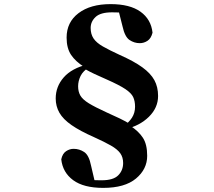

<svg xmlns="http://www.w3.org/2000/svg" viewBox="-20 -789 1040 934"><path d="M482 125Q387 125 336 87.5Q285 50 278 -14Q284 -42 301.5 -53.5Q319 -65 338 -65Q366 -65 389.5 -49.5Q413 -34 423 17L445 111L392 79Q407 85 425.5 86.5Q444 88 475 88Q531 88 555 64Q579 40 579 4Q579 -24 565 -43.5Q551 -63 519.5 -81Q488 -99 437 -122Q369 -152 328 -180.5Q287 -209 269 -240.5Q251 -272 251 -310Q251 -368 290 -412.5Q329 -457 407 -476L413 -484L415 -463Q384 -444 372 -419.5Q360 -395 360 -369Q360 -343 371 -324Q382 -305 412 -286.5Q442 -268 499 -242Q539 -224 562 -213Q585 -202 614 -185V-177Q654 -151 675 -119Q696 -87 696 -31Q696 34 641.5 79.5Q587 125 482 125ZM518 -769Q612 -769 663.5 -732Q715 -695 722 -630Q715 -602 697.5 -590.5Q680 -579 660 -579Q633 -579 610 -594.5Q587 -610 576 -661L553 -752L608 -721Q592 -727 574 -728Q556 -729 525 -729Q469 -729 445 -706.5Q421 -684 421 -653Q421 -623 435 -602Q449 -581 480.5 -563Q512 -545 562 -522Q632 -491 672.5 -461.5Q713 -432 731 -399Q749 -366 749 -322Q749 -265 704.5 -221Q660 -177 588 -160L582 -157L578 -173Q607 -193 622 -216.5Q637 -240 637 -270Q637 -297 628 -316.5Q619 -336 590 -355.5Q561 -375 500 -402Q462 -419 440 -429Q418 -439 390 -455V-463Q347 -490 325.5 -522.5Q304 -555 304 -606Q304 -681 362 -725Q420 -769 518 -769Z"/></svg>

Font: Noto Serif KR ExtraLight Black
Style: Regular
Weight: 900
Version: Version 2.003-H1;hotconv 1.1.1;makeotfexe 2.6.0